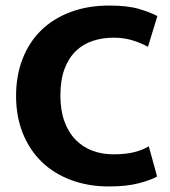

<svg xmlns="http://www.w3.org/2000/svg" viewBox="-20 -662 614 693"><path d="M389 -105Q434 -105 465 -113Q496 -121 517 -134L547 -25Q527 -13 482.5 -1Q438 11 373 11Q299 11 237 -12Q175 -35 131 -77.5Q87 -120 62.5 -180.5Q38 -241 38 -316Q38 -389 61.5 -449.5Q85 -510 128.5 -552.5Q172 -595 234.5 -618.5Q297 -642 375 -642Q441 -642 482.5 -629.5Q524 -617 548 -604L514 -493Q491 -506 459.5 -516Q428 -526 390 -526Q350 -526 315 -514.5Q280 -503 254 -478Q228 -453 213 -413.5Q198 -374 198 -317Q198 -264 212.5 -224Q227 -184 253 -157.5Q279 -131 313.5 -118Q348 -105 389 -105Z"/></svg>

Font: Mukta Mahee ExtraBold
Style: Regular
Weight: 800
Designer: Shuchita Grover, Noopur Datye, Girish Dalvi, Yashodeep Gholap
Foundry: Ek Type
Version: Version 2.538;PS 1.000;hotconv 16.6.51;makeotf.lib2.5.65220;